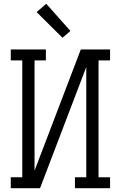

<svg xmlns="http://www.w3.org/2000/svg" viewBox="-20 -997 640 1017"><path d="M37 0V-58H98V-677H37V-735H223V-677H163V-93L408 -735H563V-677H502V-58H563V0H377V-58H437V-642L192 0ZM311 -797 174 -933 225 -977 353 -833Z"/></svg>

Font: Iosevka Etoile Light
Style: Regular
Weight: 300
Designer: Belleve Invis
Foundry: Belleve Invis
Version: Version 25.0.1; ttfautohint (v1.8.4)